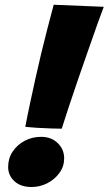

<svg xmlns="http://www.w3.org/2000/svg" viewBox="-20 -756 447 790"><path d="M234 -226.5Q217.5 -226.5 188.8 -227.5Q160 -228.5 131.2 -230.2Q102.5 -232 84 -234Q93 -281.5 103.8 -331.5Q114.5 -381.5 125.8 -432.8Q137 -484 149.5 -535.8Q162 -587.5 175 -638Q188 -688.5 201 -736.5L407 -728Q399.5 -709.5 383.5 -664.5Q367.5 -619.5 346.8 -560.2Q326 -501 304.2 -438Q282.5 -375 264 -319.2Q245.5 -263.5 234 -226.5ZM110 13.5Q65.5 13.5 39.5 -10.2Q13.5 -34 13.5 -69Q13.5 -104.5 32.2 -132.5Q51 -160.5 81.8 -176.8Q112.5 -193 149 -193Q191 -193 217.5 -167.2Q244 -141.5 244 -104.5Q244 -71.5 224.8 -44.8Q205.5 -18 174.8 -2.2Q144 13.5 110 13.5Z"/></svg>

Font: Grandstander Thin ExtraBold
Style: Italic
Weight: 800
Italic angle: -15°
Version: Version 1.200